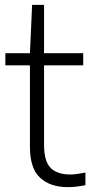

<svg xmlns="http://www.w3.org/2000/svg" viewBox="-20 -760 376 789"><path d="M259 9Q186 9 144.5 -29.8Q103 -68.5 103 -156.5V-541.5L112 -740H161V-165.5Q161 -97 188 -70Q215 -43 268.5 -43Q283 -43 298.2 -45.2Q313.5 -47.5 331 -51V1Q314 4.5 295.5 6.8Q277 9 259 9ZM2 -491.5V-541.5H322V-491.5Z"/></svg>

Font: Encode Sans SemiCondensed Light
Style: Regular
Weight: 300
Width: 4
Designer: Multiple Designers
Foundry: Impallari Type
Version: Version 3.002